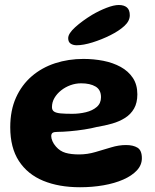

<svg xmlns="http://www.w3.org/2000/svg" viewBox="-20 -728 636 787"><path d="M308 39.5Q221.5 39.5 157.2 13Q93 -13.5 57.5 -68Q22 -122.5 22 -206.5Q22 -275.5 45.5 -327.8Q69 -380 110.2 -415.5Q151.5 -451 206 -468.8Q260.5 -486.5 322 -486.5Q364 -486.5 403.5 -478.8Q443 -471 474.5 -453.8Q506 -436.5 524.5 -408.8Q543 -381 543 -341.5Q543 -306.5 529.5 -283Q516 -259.5 492.8 -244.8Q469.5 -230 439.8 -221.5Q410 -213 376.5 -207.5Q356 -202 325.5 -197.2Q295 -192.5 265.5 -190Q236 -187.5 217 -187.5Q202 -187.5 196 -183.8Q190 -180 190 -170Q190 -161 195 -149.2Q200 -137.5 209.5 -127Q226 -108 248.8 -101.5Q271.5 -95 304 -95Q338 -95 371.2 -104.8Q404.5 -114.5 435.8 -124Q467 -133.5 496.5 -133.5Q526 -133.5 543.8 -122.5Q561.5 -111.5 561.5 -79.5Q561.5 -51.5 541 -29.5Q520.5 -7.5 485.2 8Q450 23.5 404.2 31.5Q358.5 39.5 308 39.5ZM276 -261.5Q305 -261.5 332 -268Q359 -274.5 376.5 -289.5Q394 -304.5 394 -329.5Q394 -360 371.8 -373.2Q349.5 -386.5 312.5 -386.5Q290 -386.5 268.8 -378.8Q247.5 -371 230.5 -357.5Q213.5 -344 203.2 -326.5Q193 -309 193 -289Q193 -276.5 201.5 -270.8Q210 -265 228.5 -263.2Q247 -261.5 276 -261.5ZM294.5 -542.5Q279.5 -542.5 269.5 -549.2Q259.5 -556 259.5 -571.5Q259.5 -590.5 288.2 -616.5Q317 -642.5 358 -667.5Q387 -684.5 416.8 -696Q446.5 -707.5 467 -707.5Q488.5 -707.5 500.2 -697.5Q512 -687.5 512 -665.5Q512 -642 490 -621.8Q468 -601.5 432 -583.5Q397 -566 359.2 -554.2Q321.5 -542.5 294.5 -542.5Z"/></svg>

Font: Gluten SemiBold
Style: Regular
Weight: 600
Designer: Tyler Finck
Foundry: Etcetera Type Company
Version: Version 1.300